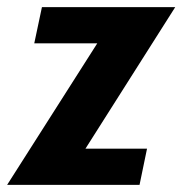

<svg xmlns="http://www.w3.org/2000/svg" viewBox="-49 -518 511 538"><path d="M-29 0 223.5 -396.5H47L68.5 -498H442L190.5 -101.5H363L342 0Z"/></svg>

Font: Cabin Condensed
Style: Bold Italic
Weight: 700
Width: 3
Italic angle: -10°
Designer: Pablo Impallari
Foundry: Pablo Impallari. http://www.impallari.com Igino Marini. http://www.ikern.com
Version: Version 3.001; ttfautohint (v1.8.3)